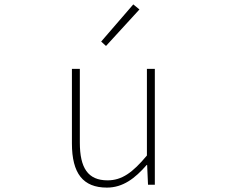

<svg xmlns="http://www.w3.org/2000/svg" viewBox="-20 -840 1040 873"><path d="M466 13C539 13 594 -29 647 -90H649L653 0H684V-527H648V-133C583 -55 534 -20 469 -20C380 -20 343 -76 343 -192V-527H307V-188C307 -51 358 13 466 13ZM462 -631 614 -797 586 -820 440 -651Z"/></svg>

Font: Harano Aji Gothic CN ExtraLight
Style: Regular
Weight: 250
Foundry: Masamichi Hosoda
Version: HaranoAjiGothicCN-ExtraLight version 20230610;ttx 4.39.4